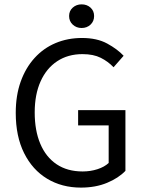

<svg xmlns="http://www.w3.org/2000/svg" viewBox="-20 -841 657 873"><path d="M348 12Q261.4 12 194.5 -28.3Q127.6 -68.6 89.6 -144.8Q51.6 -221 51.6 -327.6Q51.6 -407.1 74.1 -469.9Q96.6 -532.8 137.2 -577.4Q177.8 -622.1 232.8 -645.2Q287.8 -668.3 352.8 -668.3Q421 -668.3 467.4 -643Q513.8 -617.7 542.1 -587.4L496.3 -535.2Q471.7 -561.3 438.2 -578.1Q404.8 -594.9 355 -594.9Q288.9 -594.9 240 -562.6Q191.1 -530.3 164.5 -470.9Q137.8 -411.5 137.8 -329.8Q137.8 -247.3 163.3 -187.1Q188.7 -126.9 237.3 -94.2Q285.9 -61.4 355.9 -61.4Q391.4 -61.4 423.2 -71.7Q455 -82 474.1 -100V-270.9H335.2V-340.1H550.3V-64.2Q518.8 -31.2 466.6 -9.6Q414.5 12 348 12ZM351 -713.7Q327.4 -713.7 310.8 -729Q294.2 -744.4 294.2 -768.1Q294.2 -791.6 310.8 -806.4Q327.4 -821.2 351 -821.2Q375.3 -821.2 391.6 -806.4Q407.9 -791.6 407.9 -768.1Q407.9 -744.4 391.6 -729Q375.3 -713.7 351 -713.7Z"/></svg>

Font: Source Sans 3 Variable
Style: Regular
Weight: 200
Designer: Paul D. Hunt
Foundry: Adobe Systems Incorporated
Version: Version 3.026